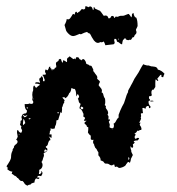

<svg xmlns="http://www.w3.org/2000/svg" viewBox="-20 -595 558 607"><path d="M5 -76 8 -81 11 -86Q15 -93 15 -99Q15 -111 20 -119Q19 -122 21 -124L22 -126L24 -128Q23 -132 28 -137L32 -140L35 -144Q36 -148 35 -150L33 -152L31 -153L34 -158L36 -163L35 -169L34 -174Q33 -178 35 -184Q38 -184 39 -180L41 -178Q42 -176 47 -175Q50 -180 50 -183L48 -187Q45 -191 48 -195L46 -197L44 -200Q42 -204 45 -205Q44 -216 48 -214Q50 -216 49 -220L48 -223V-226Q50 -233 53 -234L56 -236H59Q66 -237 65 -246Q58 -250 58 -266H66Q70 -266 74 -268Q78 -265 84 -268Q86 -272 85 -274L84 -276L82 -279L83 -287L82 -295Q82 -304 85 -310Q84 -322 88 -325L94 -317Q101 -324 107 -327L103 -329L100 -330Q96 -331 92 -330Q90 -335 96 -335H101L106 -333Q107 -337 104 -342Q104 -348 107 -349L109 -350Q111 -352 111 -355Q114 -353 116 -348V-339Q121 -336 121 -341Q121 -342 121 -344Q120 -346 119 -348.5Q118 -351 118 -352Q117 -355 114 -358Q115 -359 119 -359H124Q125 -361 125 -363L123 -366Q121 -371 125 -376Q130 -370 132 -375L134 -379L135 -383L139 -385Q137 -379 146 -376Q150 -375 151 -376Q152 -376 152 -377Q152 -378 153 -379Q153 -382 157 -381Q158 -382 158 -387L157 -390V-392Q156 -398 161 -400L164 -402Q166 -404 166 -407L168 -408L170 -409Q171 -409 173 -407L174 -405V-403L176 -399Q178 -394 179 -400Q179 -403 179.5 -404Q180 -405 182 -404L186 -402L190 -399Q192 -398 192 -401Q192 -403 192 -405Q191 -409 194 -412L197 -414L200 -417L212 -408L216 -410L218 -408Q218 -407 219 -408Q220 -416 225 -414Q230 -414 231 -408Q234 -408 237 -404Q243 -412 248 -405Q249 -404 251 -400L253 -393Q261 -391 264 -387Q269 -389 271 -383L273 -379L275 -375Q274 -369 277 -368L281 -362L285 -357Q289 -352 287 -346Q296 -339 296 -336L295 -334L294 -332Q292 -328 292 -325L296 -320L300 -315Q304 -309 301 -303Q306 -302 307 -294L309 -288Q311 -284 312 -283Q314 -269 311 -263Q317 -259 314 -255L316 -251L319 -247Q322 -242 322 -237L321 -235L320 -232Q322 -230 323 -228V-222Q322 -218 323.5 -217Q325 -216 327 -218Q329 -216 327 -214L325 -212L324 -210L327 -202Q327 -196 326 -193Q332 -188 338 -190Q342 -197 339 -204Q344 -206 347 -213L350 -218Q351 -221 354 -222Q355 -223 355 -226V-232Q355 -233 360 -245Q363 -252 366 -258L372 -269L376 -281Q380 -296 385 -304Q384 -308 388 -314L391 -319L394 -325Q395 -326 398.5 -333Q402 -340 405 -346Q417 -365 418 -366Q419 -368 425 -379L429 -386L433 -392Q436 -390 445 -388H450L456 -386Q457 -385 462 -385L469 -384Q477 -383 479 -375Q490 -373 500 -362Q497 -356 496 -351Q492 -351 491 -352Q490 -353 490 -355Q492 -360 487 -358Q485 -356 477 -346L478 -345L479 -343Q481 -341 480 -340Q478 -338 476 -341L474 -343L472 -344Q471 -341 471 -332V-320L469 -317L467 -314Q466 -310 463 -312Q456 -308 460 -294Q458 -291 456 -291H452L451 -288V-285Q451 -282 454 -281Q454 -278 453 -276.5Q452 -275 450 -276Q448 -266 456 -258Q456 -253 452 -253Q452 -254 451 -255Q450 -258 450 -260Q441 -261 440 -251Q430 -257 430 -251L431 -248V-244Q432 -241 432 -237Q427 -238 425 -235L426 -231V-227Q425 -225 425 -222L426 -221V-220Q426 -218 420 -207H425Q420 -202 423 -198L425 -195L426 -193Q428 -188 427 -185Q426 -184 425 -184H422Q419 -180 414 -182Q411 -174 404 -173Q410 -172 408 -167L406 -165V-162Q405 -159 408 -156L411 -157L414 -159Q416 -160 420 -158Q417 -151 414 -151H410Q409 -151 403 -149Q402 -148 406 -144Q404 -142 402 -140L400 -139Q402 -131 400 -129Q398 -125 392 -133Q393 -122 395 -120Q394 -118 396 -113L398 -109L400 -105Q397 -100 394 -93L393 -87L391 -81Q390 -80 389 -81L388 -82L387 -83Q383 -83 381 -78Q380 -78 379 -76L378 -74Q376 -70 369 -67Q361 -64 358 -64Q355 -64 353 -66Q349 -70 345 -67Q342 -68 342 -71V-73L341 -75Q338 -75 334 -72L329 -73Q325 -75 324 -76Q322 -78 312 -78L309 -81L307 -84Q304 -86 298 -88Q299 -96 291 -104V-110Q292 -113 290 -115L288 -118L287 -120Q286 -123 284 -125L281 -128L279 -133Q278 -134 278 -136Q278 -138 277 -139L275 -142Q273 -147 276 -153Q271 -152 268.5 -153.5Q266 -155 267 -158V-163Q267 -168 263 -169Q261 -171 260 -173L258 -176L259 -185V-193Q254 -193 254 -198L250 -202L247 -205Q246 -208 254 -213H245Q246 -214 246 -215Q247 -217 247 -218L249 -221Q249 -224 243 -227Q244 -228 244 -235L242 -239L240 -244Q237 -250 233 -251Q231 -253 231 -254L232 -256V-257Q234 -263 235 -267Q231 -268 229 -274L228 -279L226 -283Q230 -286 230 -291Q228 -295 226 -298L224 -295L221 -290Q221 -309 216 -314Q212 -313 206 -317L205 -313L204 -308Q202 -302 199 -301Q194 -287 185 -284Q186 -287 184 -287.5Q182 -288 177 -287L180 -283L183 -280Q186 -275 182 -274L183 -272V-270Q180 -268 179 -263L178 -259L176 -255Q177 -250 175 -238Q174 -238 172 -239L170 -240Q169 -239 170 -238V-235L167 -226L164 -216L158 -214Q159 -211 157 -202L154 -195L153 -189Q144 -186 140 -190V-182H138Q138 -176 136 -170H143V-159Q142 -159 139 -161Q136 -163 134 -164L136 -161L138 -158Q140 -154 139 -152L138 -151H136Q134 -149 134 -147L133 -145L132 -142Q131 -134 125 -132Q124 -130 126 -128L128 -127L129 -126Q133 -116 118 -111L119 -104Q119 -101 117 -97L116 -94L115 -90Q113 -84 111 -83Q116 -77 114 -69Q112 -61 104 -58V-51Q103 -48 103 -45Q106 -44 108 -46L110 -48L111 -49L110 -52L109 -54Q119 -51 110 -38L106 -39H102Q99 -39 97 -34Q103 -34 105 -33Q104 -30 101 -29Q100 -29 94 -31Q89 -26 89 -18L85 -17L82 -16Q78 -15 77 -12L74 -11H72Q69 -10 67 -8Q61 -10 58 -14L55 -19L51 -23Q46 -22 43 -25L40 -28L37 -32Q34 -32 33 -35L31 -37L28 -39L25 -40L23 -42Q20 -45 17 -45L18 -49L19 -53Q15 -52 10 -55L7 -57L3 -60L5 -65Q-3 -67 5 -76ZM191 -535Q198 -531 203 -539L207 -545Q208 -548 211 -551L217 -549Q216 -554 219 -557Q222 -560 224 -554H225Q226 -555 228 -556.5Q230 -558 232 -559Q235 -563 239 -567Q243 -564 247 -566Q251 -568 249 -574Q253 -577 259 -572Q270 -580 274 -563Q277 -565 276 -568V-571Q276 -572 277 -573L279 -571L280 -569V-568Q288 -564 291 -563L293 -562L296 -561Q299 -558 308 -545Q320 -549 323 -537Q329 -536 332 -544Q340 -547 341 -538Q344 -539 345 -542Q346 -543 347 -543Q349 -541 352 -542L355 -543L357 -544L361 -545H365Q372 -545 373 -546Q378 -548 383 -550L387 -551Q391 -547 395 -540L397 -544V-548Q397 -552 402 -554Q404 -540 411 -539Q415 -530 415 -513L414 -510L412 -506Q409 -501 410 -499Q413 -493 410 -488L406 -484Q404 -480 403 -477Q400 -479 398 -475L396 -472L394 -469Q388 -470 387 -468Q377 -468 376 -475Q376 -474 374 -474Q374 -473 372 -471L371 -470L369 -469Q367 -464 366 -455Q362 -455 358 -459Q354 -463 350 -463L349 -467L348 -470Q346 -473 342 -472Q341 -471 341 -467L342 -463Q344 -458 339 -455Q332 -454 313 -452L311 -458L308 -464Q303 -460 297 -462Q287 -455 277 -467Q273 -473 270 -478L267 -484L264 -489Q260 -489 255 -494L248 -492Q245 -491 241 -489Q235 -485 232 -488Q217 -481 211 -481Q203 -481 194 -491Q189 -496 188 -502L186 -509L184 -516Q190 -526 191 -535ZM54 -219 53 -209Q52 -203 53 -199L60 -206L59 -209L58 -213Q56 -218 54 -219ZM243 -252V-255Q237 -260 235 -256Q235 -252 236 -251Q238 -249 242 -250ZM120 -115H122L125 -116Q127 -117 129 -119L126 -121L123 -123Q119 -119 120 -115ZM58 -224Q67 -228 66 -232Q63 -228 57 -229L56 -230L55 -231Q54 -232 52 -231Q53 -229 58 -224ZM454 -276Q463 -278 466 -275Q455 -273 454 -276ZM70 -219Q74 -216 77 -221Q72 -222 70 -219ZM386 -94V-91L387 -89L388 -91L389 -94Q389 -96 387 -98Q384 -96 386 -94ZM69 -254Q66 -257 64 -255Q66 -249 69 -254ZM164 -236Q168 -240 163 -241Q160 -238 164 -236ZM146 -376H144L142 -375L145 -372Q145 -375 146 -376ZM355 -469V-473Q351 -472 355 -469ZM42 -168 40 -172Q38 -170 42 -168ZM85 -281Q86 -281 86 -282Q85 -283 85 -284Q84 -282 85 -281ZM335 -186H336Q335 -187 334 -186V-185ZM419 -188Q418 -188 418 -187Q419 -187 419 -188ZM72 -251Z"/></svg>

Font: Kom-post
Style: Regular
Weight: 400
Designer: @guaschetti
Foundry: guaschetti
Version: Version 1.00 December 6, 2021, initial release